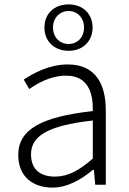

<svg xmlns="http://www.w3.org/2000/svg" viewBox="-20 -840 587 873"><path d="M218 13C287 13 350 -24 403 -68H407L413 0H461V-338C461 -456 416 -547 288 -547C202 -547 128 -505 88 -478L113 -435C151 -462 211 -496 281 -496C382 -496 404 -414 402 -335C168 -309 63 -252 63 -135C63 -35 132 13 218 13ZM230 -37C170 -37 121 -64 121 -138C121 -219 192 -269 402 -292V-119C340 -65 289 -37 230 -37ZM292 -609C356 -609 401 -652 401 -715C401 -778 356 -820 292 -820C227 -820 182 -778 182 -715C182 -652 227 -609 292 -609ZM292 -640C253 -640 221 -669 221 -715C221 -760 253 -790 292 -790C331 -790 362 -760 362 -715C362 -669 331 -640 292 -640Z"/></svg>

Font: Noto Sans CJK SC Light
Style: Regular
Weight: 300
Designer: Ryoko NISHIZUKA 西塚涼子 (kana, bopomofo & ideographs); Paul D. Hunt (Latin, Greek & Cyrillic); Sandoll Communications 산돌커뮤니
Foundry: Adobe
Version: Version 2.004;hotconv 1.0.118;makeotfexe 2.5.65603